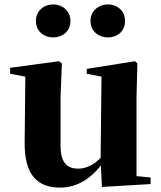

<svg xmlns="http://www.w3.org/2000/svg" viewBox="-20 -835 731 872"><path d="M221 -665C263 -665 300 -692 300 -740C300 -786 263 -815 221 -815C180 -815 143 -786 143 -740C143 -692 180 -665 221 -665ZM470 -665C512 -665 548 -692 548 -740C548 -786 512 -815 470 -815C429 -815 391 -786 391 -740C391 -692 429 -665 470 -665ZM443 14 664 1V-29L600 -35V-393L604 -547L593 -557L374 -522V-500L441 -487L437 -118C408 -88 373 -69 335 -69C286 -69 255 -94 255 -174V-393L261 -547L248 -557L26 -527V-500L95 -487L92 -189C90 -37 153 17 253 17C330 17 391 -24 438 -83Z"/></svg>

Font: Source Han Serif KR Heavy
Style: Regular
Weight: 900
Designer: Ryoko NISHIZUKA 西塚涼子 (kana & ideographs); Frank Grießhammer (Latin, Greek & Cyrillic); Wenlong ZHANG 张文龙 (bopomofo); San
Foundry: Adobe
Version: Version 2.001;hotconv 1.1.0;makeotfexe 2.6.0